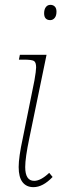

<svg xmlns="http://www.w3.org/2000/svg" viewBox="-20 -762 256 792"><path d="M162 -707Q162 -723 169 -732.5Q176 -742 188 -742Q199 -742 206 -735Q213 -728 213 -714Q213 -697 205.5 -688Q198 -679 187 -679Q175 -679 168.5 -686Q162 -693 162 -707ZM57 -73Q57 -114 74 -192L122 -430Q129 -470 129 -484Q129 -505 120 -510.5Q111 -516 78 -516H58L62 -536H172L101 -192Q84 -111 84 -73Q84 -16 121 -16Q148 -16 183 -49L197 -32Q157 10 118 10Q89 10 73 -10.5Q57 -31 57 -73Z"/></svg>

Font: Noto Serif NarrowThin
Style: Italic
Weight: 250
Width: 4
Italic angle: -12°
Designer: Monotype Design Team
Foundry: Monotype Imaging Inc.
Version: Version 1.001